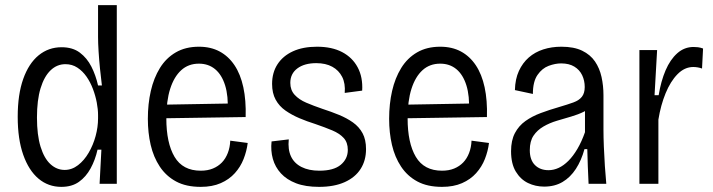

<svg xmlns="http://www.w3.org/2000/svg" viewBox="-20 -716 2779 748"><path d="M219 12Q168 12 130 -20Q92 -52 70.5 -113Q49 -174 49 -261Q49 -348 70.5 -408.5Q92 -469 130.5 -500.5Q169 -532 220 -532Q263 -532 291 -511Q319 -490 336 -456.5Q353 -423 362 -383H377Q373 -414 369.5 -449Q366 -484 364 -516.5Q362 -549 362 -572V-696H435V-263V0H368L375 -133H360Q351 -93 333 -60Q315 -27 287.5 -7.5Q260 12 219 12ZM232 -54Q260 -54 284 -72.5Q308 -91 325.5 -121Q343 -151 352.5 -186Q362 -221 362 -255V-268Q362 -290 357 -316.5Q352 -343 342 -369.5Q332 -396 317 -417.5Q302 -439 281.5 -452.5Q261 -466 235 -466Q202 -466 177 -442Q152 -418 138 -372Q124 -326 124 -258Q124 -190 138 -144.5Q152 -99 176.5 -76.5Q201 -54 232 -54Z M762 12Q705 12 666 -9Q627 -30 602.5 -67Q578 -104 567 -151.5Q556 -199 556 -253Q556 -311 567.5 -361.5Q579 -412 603 -451Q627 -490 665 -512Q703 -534 755 -534Q801 -534 835.5 -515.5Q870 -497 893.5 -462Q917 -427 928 -376Q939 -325 937 -260L604 -255V-308L889 -313L867 -282Q870 -342 857 -383.5Q844 -425 818 -446.5Q792 -468 755 -468Q714 -468 686 -442.5Q658 -417 643 -370Q628 -323 628 -255Q628 -159 660 -105Q692 -51 762 -51Q789 -51 809.5 -59.5Q830 -68 844.5 -83Q859 -98 867.5 -120Q876 -142 877 -168L945 -159Q941 -127 929 -96.5Q917 -66 895 -41.5Q873 -17 840 -2.5Q807 12 762 12Z M1223 12Q1170 12 1133.5 -2Q1097 -16 1074.5 -40.5Q1052 -65 1043 -97Q1034 -129 1038 -165L1105 -173Q1101 -134 1113.5 -107Q1126 -80 1154.5 -65.5Q1183 -51 1224 -51Q1280 -51 1307.5 -74Q1335 -97 1335 -132Q1335 -161 1319 -178.5Q1303 -196 1274.5 -208Q1246 -220 1208 -233Q1176 -243 1146.5 -255.5Q1117 -268 1092.5 -285Q1068 -302 1054 -327.5Q1040 -353 1040 -389Q1040 -433 1061 -465.5Q1082 -498 1121 -516Q1160 -534 1215 -534Q1273 -534 1313 -513Q1353 -492 1373.5 -453.5Q1394 -415 1391 -363L1323 -354Q1326 -391 1313 -416.5Q1300 -442 1274.5 -456Q1249 -470 1212 -470Q1166 -470 1138.5 -449.5Q1111 -429 1111 -393Q1111 -365 1128 -346.5Q1145 -328 1173 -316Q1201 -304 1236 -292Q1270 -281 1300.5 -268.5Q1331 -256 1355 -239Q1379 -222 1392.5 -197Q1406 -172 1406 -135Q1406 -91 1385 -58Q1364 -25 1323 -6.5Q1282 12 1223 12Z M1702 12Q1645 12 1606 -9Q1567 -30 1542.5 -67Q1518 -104 1507 -151.5Q1496 -199 1496 -253Q1496 -311 1507.5 -361.5Q1519 -412 1543 -451Q1567 -490 1605 -512Q1643 -534 1695 -534Q1741 -534 1775.5 -515.5Q1810 -497 1833.5 -462Q1857 -427 1868 -376Q1879 -325 1877 -260L1544 -255V-308L1829 -313L1807 -282Q1810 -342 1797 -383.5Q1784 -425 1758 -446.5Q1732 -468 1695 -468Q1654 -468 1626 -442.5Q1598 -417 1583 -370Q1568 -323 1568 -255Q1568 -159 1600 -105Q1632 -51 1702 -51Q1729 -51 1749.5 -59.5Q1770 -68 1784.5 -83Q1799 -98 1807.5 -120Q1816 -142 1817 -168L1885 -159Q1881 -127 1869 -96.5Q1857 -66 1835 -41.5Q1813 -17 1780 -2.5Q1747 12 1702 12Z M2100 11Q2066 11 2037 -3Q2008 -17 1989.5 -47.5Q1971 -78 1971 -127Q1971 -169 1986 -197.5Q2001 -226 2027 -244.5Q2053 -263 2086.5 -275.5Q2120 -288 2158 -299Q2192 -309 2214 -317Q2236 -325 2247 -339Q2258 -353 2258 -377Q2258 -402 2248 -423Q2238 -444 2217.5 -456.5Q2197 -469 2166 -469Q2143 -469 2117.5 -459.5Q2092 -450 2074 -424Q2056 -398 2056 -350L1986 -365Q1987 -408 2001.5 -439.5Q2016 -471 2040 -492Q2064 -513 2096.5 -523.5Q2129 -534 2167 -534Q2216 -534 2248 -518.5Q2280 -503 2298 -476.5Q2316 -450 2323.5 -416Q2331 -382 2331 -345V-211Q2331 -182 2332.5 -144.5Q2334 -107 2336.5 -69Q2339 -31 2342 0H2273Q2271 -34 2270 -68Q2269 -102 2268 -135H2257Q2245 -91 2223.5 -58Q2202 -25 2171.5 -7Q2141 11 2100 11ZM2117 -53Q2137 -53 2156.5 -62Q2176 -71 2194.5 -89.5Q2213 -108 2229.5 -136Q2246 -164 2259 -201V-303L2287 -310Q2277 -292 2255 -281Q2233 -270 2205.5 -262Q2178 -254 2149.5 -245.5Q2121 -237 2097 -223Q2073 -209 2058.5 -187.5Q2044 -166 2044 -131Q2044 -93 2064 -73Q2084 -53 2117 -53Z M2471 0V-310V-521H2540L2530 -345H2546Q2555 -400 2573 -442Q2591 -484 2618.5 -508.5Q2646 -533 2682 -533Q2690 -533 2699 -532Q2708 -531 2719 -527L2715 -449Q2707 -452 2698 -453.5Q2689 -455 2681 -455Q2647 -455 2619.5 -427Q2592 -399 2573 -352.5Q2554 -306 2545 -250V0Z"/></svg>

Font: Bricolage Grotesque SemiCondensed Light
Style: Regular
Weight: 300
Width: 4
Designer: Mathieu Triay
Foundry: Atelier Triay
Version: Version 1.000;gftools[0.9.30]